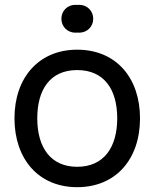

<svg xmlns="http://www.w3.org/2000/svg" viewBox="-20 -761 640 796"><path d="M292.5 -625.5C295 -625.5 298 -625.5 300.5 -626C303 -625.5 305.5 -625.5 308 -625.5C341.5 -625.5 366.5 -651 366.5 -683C366.5 -716 341.5 -741 308 -741C305.5 -741 303 -741 300.5 -740.5C298 -741 295 -741 292.5 -741C259.5 -741 234.5 -716 234.5 -683C234.5 -651 259.5 -625.5 292.5 -625.5ZM300 -555C141.5 -555 40 -440 40 -270.5C40 -103 138.5 15 300 15C460.5 15 560.5 -101 560.5 -270.5C560.5 -437.5 462 -555 300 -555ZM300 -69.5C191 -69.5 134.5 -148.5 134.5 -270.5C134.5 -388.5 187 -470.5 300 -470.5C410.5 -470.5 466 -392 466 -270.5C466 -151.5 411.5 -69.5 300 -69.5Z"/></svg>

Font: Hauora Medium
Style: Regular
Weight: 500
Designer: Wayne Shih
Foundry: WCYS
Version: Version 1.001;hotconv 1.0.109;makeotfexe 2.5.65596